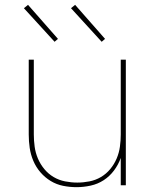

<svg xmlns="http://www.w3.org/2000/svg" viewBox="-20 -767 640 795"><path d="M297 8Q269 8 241.5 2.5Q214 -3 190 -17.5Q166 -32 147.5 -53.5Q129 -75 118 -101Q107 -127 103 -154.5Q99 -182 99 -210V-520H120V-210Q120 -185 123.5 -159.5Q127 -134 137 -110.5Q147 -87 163.5 -67Q180 -47 202 -34Q224 -21 249.5 -16Q275 -11 300 -11Q325 -11 350.5 -16Q376 -21 398 -34Q420 -47 436.5 -67Q453 -87 463 -110.5Q473 -134 476.5 -159.5Q480 -185 480 -210V-520H501V0H480V-113Q470 -85 452 -61Q434 -37 409.5 -21Q385 -5 355.5 1.5Q326 8 297 8ZM401 -594 274 -733 291 -747 415 -606ZM206 -594 79 -733 96 -747 220 -606Z"/></svg>

Font: Iosevka SS04 Thin Extended
Style: Regular
Weight: 100
Width: 7
Monospace: yes
Designer: Belleve Invis
Foundry: Belleve Invis
Version: Version 19.0.0; ttfautohint (v1.8.4)